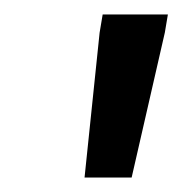

<svg xmlns="http://www.w3.org/2000/svg" viewBox="-20 -670 252 265"><path d="M96.7 -425 117.5 -625 121.7 -650H211.7L207.5 -625L161.7 -425Z"/></svg>

Font: Familjen Grotesk GF
Style: Italic
Weight: 400
Designer: Anders Wikstroem, Jonas Baeckman, Matilda Gysing, Kristian Moeller
Foundry: Familjen STHML AB
Version: Version 2.000; Beta; Release 4; Build 6